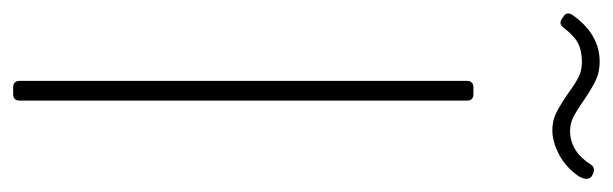

<svg xmlns="http://www.w3.org/2000/svg" viewBox="-342 -592 932 292"><g transform="rotate(90 124.0 -446.0)"><path d="M101 -10V-690Q101 -700 111 -700H121Q131 -700 131 -690V-10Q131 0 121 0H111Q101 0 101 -10ZM120 -844Q105 -855 95 -860Q85 -865 72 -865Q56 -865 44.5 -859.5Q33 -854 20 -837Q14 -829 6 -835L3 -837Q-5 -842 1 -851Q30 -892 72 -892Q87 -892 99 -886.5Q111 -881 129 -869Q146 -857 156 -852Q166 -847 177 -847Q208 -847 228 -878Q230 -882 234 -883Q238 -884 242 -882L246 -880Q250 -877 250 -872Q250 -867 246 -860Q232 -840 212.5 -830Q193 -820 176 -820Q161 -820 148.5 -826.5Q136 -833 120 -844Z"/></g></svg>

Font: Barlow Semi Condensed Thin
Style: Regular
Weight: 250
Width: 4
Designer: Jeremy Tribby
Foundry: Tribby Type
Version: Version 1.408